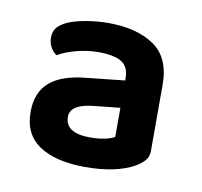

<svg xmlns="http://www.w3.org/2000/svg" viewBox="-49 -673 452 429"><g transform="rotate(10 177.0 -459.0)"><path d="M169 -363Q186 -363 201 -366Q216 -369 224 -374V-440L167 -434Q112 -429 112 -400Q112 -363 169 -363ZM165 -622Q229 -622 268.5 -595.5Q308 -569 308 -507V-357Q308 -343 300 -334.5Q292 -326 280 -319Q239 -296 169 -296Q103 -296 65.5 -320.5Q28 -345 28 -396Q28 -441 55.5 -464.5Q83 -488 140 -493L224 -502V-507Q224 -533 207 -543.5Q190 -554 155 -554Q130 -554 105 -547.5Q80 -541 63 -531Q55 -536 49.5 -546Q44 -556 44 -567Q44 -581 50.5 -589.5Q57 -598 71 -605Q88 -613 114 -617.5Q140 -622 165 -622Z"/></g></svg>

Font: Baloo Chettan 2 SemiBold
Style: Regular
Weight: 600
Designer: Maithili Shingre, Unnati Kotecha and Ek Type
Foundry: Ek Type
Version: Version 1.640;hotconv 1.0.111;makeotfexe 2.5.65597; ttfautoh